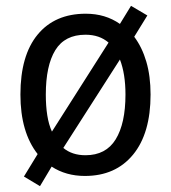

<svg xmlns="http://www.w3.org/2000/svg" viewBox="-20 -593 586 658"><path d="M496 -269Q496 -136 436 -63Q376 10 271 10Q206 10 157 -22L117 45L62 12L109 -65Q50 -140 50 -269Q50 -403 109 -474.5Q168 -546 274 -546Q341 -546 391 -511L429 -573L485 -540L440 -467Q467 -431 481.5 -381.5Q496 -332 496 -269ZM137 -269Q137 -230 142 -198Q147 -166 158 -142L352 -447Q321 -474 273 -474Q202 -474 169.5 -421Q137 -368 137 -269ZM410 -269Q410 -340 391 -389L197 -86Q227 -61 273 -61Q343 -61 376.5 -115.5Q410 -170 410 -269Z"/></svg>

Font: Noto Sans Myanmar SemiCondensed
Style: Regular
Weight: 400
Width: 4
Designer: Monotype Design Team
Foundry: Monotype Imaging Inc.
Version: Version 2.107; ttfautohint (v1.8.4.7-5d5b)